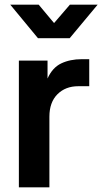

<svg xmlns="http://www.w3.org/2000/svg" viewBox="-20 -804 439 824"><path d="M61 0H192V-303Q192 -365 226.5 -399.5Q261 -434 316 -434H363V-550H331Q281 -550 243 -532Q205 -514 184 -467V-544H61ZM143 -640H279L399 -784H280L212 -705L146 -784H24Z"/></svg>

Font: Plus Jakarta Sans
Style: Bold
Weight: 700
Designer: Gumpita Rahayu
Foundry: Tokotype
Version: Version 2.004; ttfautohint (v1.8.3)